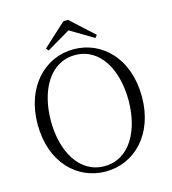

<svg xmlns="http://www.w3.org/2000/svg" viewBox="-133 -1027 1027 1149"><g transform="rotate(-15 381.0 -452.5)"><path d="M381 15C557 15 704 -128 704 -362C704 -600 557 -742 381 -742C205 -742 58 -597 58 -362C58 -125 205 15 381 15ZM381 -18C224 -18 140 -176 140 -362C140 -548 224 -706 381 -706C538 -706 621 -548 621 -362C621 -176 538 -18 381 -18ZM396 -920H367L224 -789L236 -773L382 -859L526 -773L539 -789Z"/></g></svg>

Font: Noto Serif HK Light
Style: Regular
Weight: 300
Designer: Ryoko NISHIZUKA 西塚涼子 (kana & ideographs); Frank Grießhammer (Latin, Greek & Cyrillic); Wenlong ZHANG 张文龙 (bopomofo); San
Foundry: Adobe
Version: Version 2.001;hotconv 1.1.0;makeotfexe 2.6.0